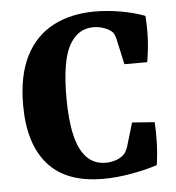

<svg xmlns="http://www.w3.org/2000/svg" viewBox="-46 -627 624 680"><g transform="rotate(-5 265.5 -286.5)"><path d="M294 10Q163 10 98.5 -63.5Q34 -137 34 -274Q34 -380 69 -448.5Q104 -517 167.5 -550Q231 -583 316 -583Q360 -583 406.5 -575Q453 -567 493 -552Q496 -516 494.5 -475Q493 -434 485 -388H404L383 -483Q381 -490 377 -498Q373 -506 363 -512Q353 -519 337.5 -523.5Q322 -528 305 -528Q250 -528 219.5 -473Q189 -418 189 -288Q189 -209 201.5 -155Q214 -101 240.5 -73.5Q267 -46 308 -46Q326 -46 343 -51.5Q360 -57 372 -68Q377 -73 380.5 -79Q384 -85 388 -96L413 -180L493 -174Q495 -140 494 -101.5Q493 -63 487 -22Q448 -9 395.5 0.5Q343 10 294 10Z"/></g></svg>

Font: Rasa
Style: Bold
Weight: 700
Designer: Anna Giedrys (Yrsa+Rasa design), David Brezina (Yrsa art-direction, Rasa art-direction, design)
Foundry: Rosetta Type Foundry
Version: Version 2.004